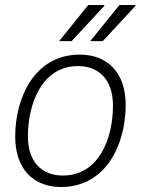

<svg xmlns="http://www.w3.org/2000/svg" viewBox="-20 -740 616 770"><path d="M217 -575H267L398 -716V-720H334ZM342 -575H392L523 -716V-720H459ZM225 10C404 10 484 -159 484 -319C484 -449 411 -521 300 -521C121 -521 41 -352 41 -192C41 -62 114 10 225 10ZM232 -36C151 -36 92 -87 92 -193C92 -324 148 -475 293 -475C373 -475 433 -424 433 -317C433 -183 376 -36 232 -36Z"/></svg>

Font: Chivo Light
Style: Italic
Weight: 300
Italic angle: -8°
Designer: Hector Gatti
Foundry: Omnibus-Type
Version: Version 1.003;PS 001.003;hotconv 1.0.70;makeotf.lib2.5.58329